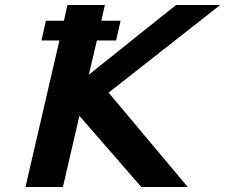

<svg xmlns="http://www.w3.org/2000/svg" viewBox="-20 -749 902 769"><path d="M386 -666H463L445 -587H368L336 -450L685 -729H862L415 -378L732 0H546L298 -285L232 0H82L218 -587H146L164 -666H236L250 -729H400Z"/></svg>

Font: Miedinger
Style: Bold-Italic
Weight: 700
Italic angle: -13°
Version: Version 001.000